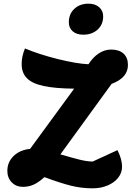

<svg xmlns="http://www.w3.org/2000/svg" viewBox="-20 -996 732 1046"><path d="M588 -539 309 -155Q374 -136 414.5 -126Q455 -116 485 -116L620 -178Q645 -128 645 -88Q645 -55 624 -28Q603 -1 566 14.5Q529 30 485 30Q425 30 368 16Q311 2 222 -31Q190 -2 163 10Q136 22 105 22Q68 22 44 -2.5Q20 -27 20 -65Q20 -113 54 -146Q88 -179 144 -185L384 -513Q280 -514 217.5 -527.5Q155 -541 126.5 -570Q98 -599 98 -647Q98 -690 116 -732Q195 -699 296 -674Q397 -649 462 -646Q486 -684 518 -705Q550 -726 585 -726Q629 -726 653 -704Q677 -682 677 -642Q677 -572 588 -539ZM355 -875Q355 -920 385 -948Q415 -976 462 -976Q498 -976 520 -957Q542 -938 542 -907Q542 -862 511.5 -834.5Q481 -807 434 -807Q397 -807 376 -825.5Q355 -844 355 -875Z"/></svg>

Font: Lemonada SemiBold
Style: Regular
Weight: 600
Designer: Mohamed Gaber (Arabic) Eduardo Tunni (Latin)
Foundry: Kief Type Foundry
Version: Version 3.006